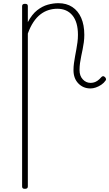

<svg xmlns="http://www.w3.org/2000/svg" viewBox="-20 -539 687 1207"><path d="M136 648Q127 648 123 644.5Q119 641 119 633V-500Q119 -508 123.5 -511.5Q128 -515 137 -515Q147 -515 151 -511.5Q155 -508 155 -500V-400Q181 -449 213.5 -474.5Q246 -500 280.5 -509.5Q315 -519 347 -519Q398 -519 434.5 -495Q471 -471 490.5 -426.5Q510 -382 510 -320Q510 -296 507 -273.5Q504 -251 499.5 -229Q495 -207 490.5 -185.5Q486 -164 483 -142.5Q480 -121 480 -98Q480 -62 500.5 -40Q521 -18 549 -18Q560 -18 571 -21Q582 -24 593.5 -32Q605 -40 616 -53Q621 -59 627 -60Q633 -61 639 -55Q644 -51 646 -44.5Q648 -38 644 -33Q633 -17 616.5 -6Q600 5 582.5 11Q565 17 549 17Q503 17 472.5 -14.5Q442 -46 442 -98Q442 -120 445 -142Q448 -164 452 -185.5Q456 -207 460 -229Q464 -251 467 -273.5Q470 -296 470 -320Q470 -400 435.5 -442Q401 -484 340 -484Q312 -484 285 -475.5Q258 -467 234 -448.5Q210 -430 190 -400Q170 -370 155 -328V633Q155 641 150.5 644.5Q146 648 136 648Z"/></svg>

Font: Playwrite CL Thin
Style: Regular
Weight: 100
Designer: Veronika Burian, José Scaglione
Foundry: TypeTogether
Version: Version 1.002